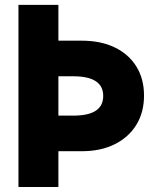

<svg xmlns="http://www.w3.org/2000/svg" viewBox="-20 -752 644 772"><path d="M214.8 0H54.2V-732.4H214.8V-588.4H309.1Q385.3 -588.4 441.4 -561.3Q497.6 -534.2 528.3 -484.6Q559.1 -435.1 559.1 -367.7Q559.1 -300.3 528.1 -250Q497.1 -199.7 440.9 -171.9Q384.8 -144 309.1 -144H214.8ZM214.8 -287.1H274.9Q335.4 -287.1 365.2 -306.9Q395 -326.7 395 -366.2Q395 -405.8 365 -425.5Q335 -445.3 274.4 -445.3H214.8Z"/></svg>

Font: Kumbh Sans ExtraBold
Style: Regular
Weight: 800
Version: Version 1.005